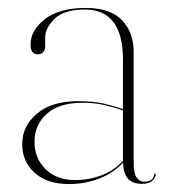

<svg xmlns="http://www.w3.org/2000/svg" viewBox="-20 -456 427 484"><path d="M36 -93Q36 -138 73 -169.5Q110 -201 177 -201Q214 -201 240.8 -195Q267.5 -189 290 -181V-305Q290 -432 194 -432Q141 -432 117.5 -408.5Q94 -385 94 -363V-341Q94 -329 88.2 -324Q82.5 -319 75 -319Q57 -319 57 -344Q57 -379.5 93.2 -407.8Q129.5 -436 196 -436Q257.5 -436 287.2 -405.5Q317 -375 317 -323V-45Q317 -19 324.5 -8.5Q332 2 343.5 2Q366.5 2 369 -17Q369 -19 371 -19Q372.5 -19 372.5 -17Q372.5 -8 363.5 -0.2Q354.5 7.5 338 7.5Q290.5 7.5 290.5 -46Q266 -20 230.2 -6Q194.5 8 154 8Q99.5 8 67.8 -20Q36 -48 36 -93ZM67 -99Q67 -56.5 95.2 -29.2Q123.5 -2 170 -2Q203.5 -2 235.2 -13.8Q267 -25.5 290 -50.5V-177.5Q268 -185.5 243 -191.2Q218 -197 189 -197Q128.5 -197 97.8 -169Q67 -141 67 -99Z"/></svg>

Font: Fraunces 144pt Thin
Style: Regular
Weight: 100
Version: Version 1.000;[f99f86859]